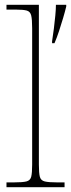

<svg xmlns="http://www.w3.org/2000/svg" viewBox="-20 -780 296 800"><path d="M7 0V-20H37Q74 -20 90 -24Q106 -28 110 -43.5Q114 -59 114 -94V-662Q114 -699 110 -715.5Q106 -732 91.5 -736Q77 -740 47 -740H7V-760H142V-94Q142 -59 146 -43.5Q150 -28 166.5 -24Q183 -20 219 -20H249V0ZM197 -608Q201 -633 204.5 -661Q208 -689 210.5 -715.5Q213 -742 213 -760H256V-753Q251 -732 243 -705Q235 -678 226 -650.5Q217 -623 207 -600H197Z"/></svg>

Font: Noto Serif Khmer Thin
Style: Regular
Weight: 250
Version: Version 2.003